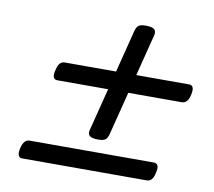

<svg xmlns="http://www.w3.org/2000/svg" viewBox="-74 -815 910 816"><g transform="rotate(10 381.5 -406.5)"><path d="M376 -218Q347 -218 338 -227Q329 -236 334 -253L447 -699Q452 -718 461.5 -724Q471 -730 491 -730Q520 -730 529 -721Q538 -712 533 -694L420 -249Q415 -230 405.5 -224Q396 -218 376 -218ZM71 -83Q60 -83 55.5 -93Q51 -103 56 -125Q65 -163 90 -163H627Q638 -163 643 -153Q648 -143 642 -121Q635 -83 609 -83ZM160 -436Q149 -436 144.5 -446Q140 -456 146 -478Q154 -516 179 -516H717Q728 -516 732.5 -506Q737 -496 732 -474Q724 -436 698 -436Z"/></g></svg>

Font: Playwrite IS
Style: Regular
Weight: 400
Designer: Veronika Burian, José Scaglione
Foundry: TypeTogether
Version: Version 1.002